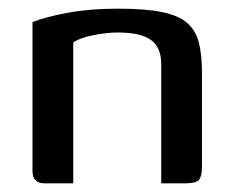

<svg xmlns="http://www.w3.org/2000/svg" viewBox="-20 -423 535 443"><path d="M83 0Q55 0 55 -28V-372Q85 -384 136 -393.5Q187 -403 252 -403Q316 -403 354.5 -395Q393 -387 412.5 -369.5Q432 -352 439 -324Q446 -296 446 -255V-38Q446 -16 439 -8Q432 0 407 0H352V-275Q352 -314 328 -331Q304 -348 252 -348Q227 -348 196 -342Q165 -336 149 -325V0Z"/></svg>

Font: Genos Medium
Style: Regular
Weight: 500
Designer: Robert E. Leuschke
Foundry: Robert E. Leuschke
Version: Version 1.010; ttfautohint (v1.8.3)